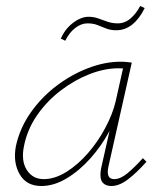

<svg xmlns="http://www.w3.org/2000/svg" viewBox="-20 -617 537 641"><path d="M118 4Q68 4 45.5 -35.5Q23 -75 33 -129Q46 -189 82 -240.5Q118 -292 168 -330Q218 -368 274 -389.5Q330 -411 383 -411Q394 -411 403 -410Q412 -409 420 -408L342 -61Q333 -19 361 -19Q382 -19 405.5 -38.5Q429 -58 457 -89L469 -77Q436 -40 407 -18Q378 4 352 4Q337 4 327.5 -3Q318 -10 316 -23.5Q314 -37 318 -57L360 -243L383 -277Q372 -229 345.5 -179.5Q319 -130 282 -88.5Q245 -47 202.5 -21.5Q160 4 118 4ZM126 -19Q163 -19 201.5 -43Q240 -67 273.5 -105.5Q307 -144 331.5 -190Q356 -236 366 -278L393 -399L406 -386Q401 -388 392 -388.5Q383 -389 375 -389Q329 -389 279 -369.5Q229 -350 183 -315Q137 -280 104 -232.5Q71 -185 60 -129Q50 -80 69.5 -49.5Q89 -19 126 -19ZM198 -481 183 -488Q193 -511 208.5 -527Q224 -543 241.5 -552Q259 -561 275 -561Q293 -561 308 -555.5Q323 -550 339 -544.5Q355 -539 373 -539Q397 -539 416 -555.5Q435 -572 448 -597L463 -590Q446 -555 422 -535.5Q398 -516 368 -516Q349 -516 334 -522Q319 -528 305 -533.5Q291 -539 272 -539Q251 -539 231 -523.5Q211 -508 198 -481Z"/></svg>

Font: Ysabeau Office Thin
Style: Italic
Weight: 250
Italic angle: -12°
Designer: Christian Thalmann (Catharsis Fonts)
Version: Version 2.001;gftools[0.9.30]; featfreeze: tnum,lnum,ss02